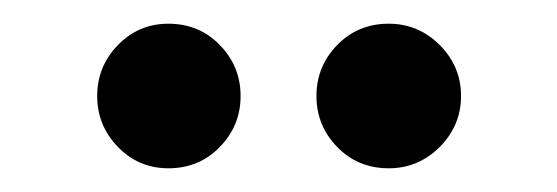

<svg xmlns="http://www.w3.org/2000/svg" viewBox="-20 -731 470 162"><path d="M122 -589Q97 -589 79.5 -607Q62 -625 62 -650Q62 -675 79.5 -693Q97 -711 122 -711Q148 -711 165.5 -693Q183 -675 183 -650Q183 -625 165.5 -607Q148 -589 122 -589ZM308 -589Q282 -589 264.5 -607Q247 -625 247 -650Q247 -675 264.5 -693Q282 -711 308 -711Q333 -711 351 -693Q369 -675 369 -650Q369 -625 351 -607Q333 -589 308 -589Z"/></svg>

Font: Golos UI
Style: Regular
Weight: 400
Designer: A.Korolkova, Vitaly Kuzmin
Foundry: ParaType Ltd
Version: Version 2.000